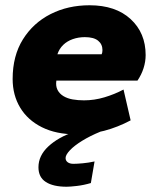

<svg xmlns="http://www.w3.org/2000/svg" viewBox="-20 -500 600 729"><path d="M268 10Q193 10 139 -17Q85 -44 56.5 -91.5Q28 -139 28 -200Q28 -288 67 -350.5Q106 -413 172 -446.5Q238 -480 320 -480Q419 -480 476 -427.5Q533 -375 533 -291Q533 -266 525 -241Q517 -216 502 -194H194Q191 -173 198.5 -158.5Q206 -144 221 -135Q236 -126 256 -122.5Q276 -119 299 -119Q338 -119 376.5 -130.5Q415 -142 449 -160L476 -43Q427 -17 376 -3.5Q325 10 268 10ZM198 -294H366Q369 -300 369 -310Q369 -332 352.5 -345.5Q336 -359 302 -359Q278 -359 256.5 -351.5Q235 -344 220 -329.5Q205 -315 198 -294ZM233 209Q182 209 154 191Q126 173 126 135Q126 91 163.5 56Q201 21 263 0H361Q322 16 292 34.5Q262 53 245.5 70.5Q229 88 229 100Q229 110 237 116Q245 122 259 122Q272 122 294 120Q316 118 339 113L325 195Q298 203 272 206Q246 209 233 209Z"/></svg>

Font: Gantari ExtraBold
Style: Italic
Weight: 800
Italic angle: -10°
Designer: Anugrah Pasau
Foundry: Lafontype
Version: Version 1.000